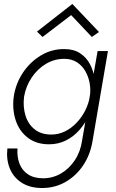

<svg xmlns="http://www.w3.org/2000/svg" viewBox="-20 -717 582 966"><path d="M17 30Q11 86 29.5 131Q48 176 89.5 202.5Q131 229 192 229Q256 229 309.5 198.5Q363 168 399 114Q435 60 446 -10L523 -460H471L393 -10Q385 46 356.5 89Q328 132 286.5 156Q245 180 197 180Q150 180 120 159.5Q90 139 77.5 105Q65 71 68 30ZM49 -230Q41 -166 59 -111.5Q77 -57 120 -24Q163 9 227 9Q273 9 312 -10.5Q351 -30 380.5 -64Q410 -98 429.5 -140.5Q449 -183 456 -230Q462 -274 456.5 -316.5Q451 -359 433 -393.5Q415 -428 383 -449Q351 -470 305 -470Q241 -471 186.5 -438.5Q132 -406 95.5 -351.5Q59 -297 49 -230ZM101 -230Q110 -283 139.5 -327Q169 -371 212.5 -396.5Q256 -422 307 -421Q342 -420 367.5 -403.5Q393 -387 409 -359.5Q425 -332 431 -299Q437 -266 432 -232Q426 -195 408.5 -160.5Q391 -126 364.5 -98.5Q338 -71 306 -55.5Q274 -40 238 -40Q187 -40 154 -66.5Q121 -93 108 -136.5Q95 -180 101 -230ZM338 -641 442 -531 478 -556 344 -697 166 -558 194 -531Z"/></svg>

Font: Jost Light
Style: Italic
Weight: 300
Italic angle: -5°
Version: Version 3.710